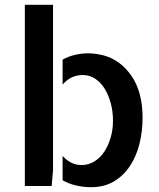

<svg xmlns="http://www.w3.org/2000/svg" viewBox="-20 -779 666 804"><path d="M84 -758.8H202.1V-65.4Q201.2 -51.8 199.2 -34.2Q197.3 -16.6 196.3 0H84ZM565.4 -383.8Q577.1 -338.9 577.1 -285.2Q577.1 -229.5 564 -176.8Q550.8 -124 523.9 -83.5Q497.1 -43 456.5 -19Q416 4.9 361.3 4.9Q327.1 4.9 295.9 -2.9Q264.6 -10.7 242.2 -24.4V-126Q256.8 -109.4 276.9 -98.6Q296.9 -87.9 321.3 -87.9Q350.6 -87.9 374.5 -102.5Q398.4 -117.2 415.5 -142.1Q432.6 -167 442.9 -201.2Q453.1 -235.4 453.1 -274.4Q453.1 -312.5 443.8 -346.7Q434.6 -380.9 418.5 -407.2Q402.3 -433.6 378.9 -449.2Q355.5 -464.8 326.2 -464.8Q300.8 -464.8 279.8 -454.6Q258.8 -444.3 242.2 -424.8V-529.3Q264.6 -542 292 -548.8Q319.3 -555.7 348.6 -555.7Q380.9 -555.7 414.1 -546.9Q447.3 -538.1 476.1 -517.6Q504.9 -497.1 528.8 -463.9Q552.7 -430.7 565.4 -383.8Z"/></svg>

Font: Allerta Stencil
Style: Regular
Weight: 400
Designer: Matt McInerney
Foundry: Matt McInerney
Version: Version 1.02